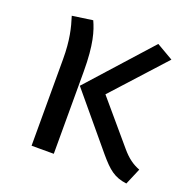

<svg xmlns="http://www.w3.org/2000/svg" viewBox="-110 -687 788 804"><g transform="rotate(20 283.5 -284.5)"><path d="M172 -582 81 -569C96 -522 109 -469 109 -386V0H208V-366C208 -487 190 -543 172 -582ZM536 -539 462 -582 213 -305 409 -70C454 -17 481 6 536 13L567 -60C536 -72 512 -89 484 -122L326 -308Z"/></g></svg>

Font: Glow Sans SC Normal Medium
Style: Regular
Weight: 600
Designer: Ryoko NISHIZUKA (kana, bopomofo & ideographs); Paul D. Hunt (Latin, Greek & Cyrillic); Sandoll Communications, Soo-young
Version: Version 0.93